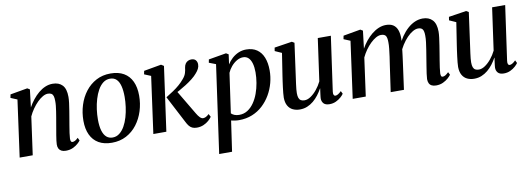

<svg xmlns="http://www.w3.org/2000/svg" viewBox="-61 -928 4319 1563"><g transform="rotate(-10 2099.0 -146.0)"><path d="M203.5 -386.5Q221 -418.5 243.8 -447.2Q266.5 -476 293 -498.2Q319.5 -520.5 349 -533Q378.5 -545.5 410 -545.5Q462 -545.5 490.8 -515Q519.5 -484.5 519.5 -418Q519.5 -397.5 515.8 -367.5Q512 -337.5 506.5 -304.5Q501 -271.5 496 -241.5Q491.5 -214 486.2 -184Q481 -154 477.2 -126.8Q473.5 -99.5 472.5 -80.5Q472.5 -64 476.8 -57.2Q481 -50.5 488.5 -50.5Q498 -50.5 509.5 -56.2Q521 -62 535.5 -76.5L547 -53Q540 -42.5 523 -27.5Q506 -12.5 481 -1Q456 10.5 423 10.5Q401.5 10.5 387 3Q372.5 -4.5 365.2 -18.5Q358 -32.5 358.5 -53Q359 -65.5 361.2 -85Q363.5 -104.5 367.5 -127.8Q371.5 -151 375.8 -175.8Q380 -200.5 384 -223.5Q388 -246.5 392.2 -271Q396.5 -295.5 400 -319.5Q403.5 -343.5 405.8 -365Q408 -386.5 407.5 -404Q407.5 -429.5 402.8 -444.5Q398 -459.5 387 -466Q376 -472.5 358 -472.5Q338.5 -472.5 315.8 -459.5Q293 -446.5 270.5 -424Q248 -401.5 228 -373Q208 -344.5 194 -313.5L150.5 0H42.5L107 -469L53 -491.5L58.5 -519.5L201 -544.5L221 -532.5Z M888.5 -546Q954 -546 998.2 -520.2Q1042.5 -494.5 1065.2 -445.8Q1088 -397 1088 -328Q1088 -262.5 1068.8 -201.5Q1049.5 -140.5 1013 -92.5Q976.5 -44.5 923.8 -16.5Q871 11.5 804.5 11.5Q739.5 11.5 695.2 -14.2Q651 -40 628.2 -88.5Q605.5 -137 605.5 -204.5Q605.5 -271.5 624.8 -333Q644 -394.5 681 -442.5Q718 -490.5 770.2 -518.2Q822.5 -546 888.5 -546ZM878 -505Q845.5 -505 820.5 -485.8Q795.5 -466.5 777.2 -434Q759 -401.5 747 -361.2Q735 -321 729.2 -278Q723.5 -235 723.5 -195Q723.5 -139 734.5 -102.2Q745.5 -65.5 766.2 -47.5Q787 -29.5 817 -29.5Q848.5 -29.5 873.5 -48.8Q898.5 -68 916.8 -100.2Q935 -132.5 946.8 -172.8Q958.5 -213 964.2 -255.8Q970 -298.5 970 -338.5Q970 -391 960.5 -428.2Q951 -465.5 930.8 -485.2Q910.5 -505 878 -505Z M1147.5 0 1212 -469 1157.5 -491.5 1163 -519.5 1307 -545 1329 -531 1255 0ZM1506 10.5Q1483.5 10.5 1468 3Q1452.5 -4.5 1441.5 -18.8Q1430.5 -33 1421 -52.5L1304.5 -276Q1338 -296.5 1366.2 -315.5Q1394.5 -334.5 1417.8 -354.8Q1441 -375 1460 -398Q1480.5 -421.5 1487.2 -444.5Q1494 -467.5 1495.5 -486Q1498.5 -506 1507.2 -519Q1516 -532 1529 -538.2Q1542 -544.5 1556 -544.5Q1581 -544.5 1592.8 -530.8Q1604.5 -517 1605 -497Q1605.5 -477.5 1596.5 -459.8Q1587.5 -442 1572.5 -425.5Q1556.5 -406 1530.2 -385.2Q1504 -364.5 1473.8 -345.5Q1443.5 -326.5 1415 -310.8Q1386.5 -295 1365.5 -285L1390 -319.5L1517.5 -105Q1530 -83.5 1543.2 -70Q1556.5 -56.5 1569.5 -56.5Q1579.5 -56.5 1591.8 -62Q1604 -67.5 1618.5 -82L1632 -57Q1622.5 -43 1604.8 -27.2Q1587 -11.5 1562 -0.5Q1537 10.5 1506 10.5Z M1647 253.5 1749 -471.5 1693 -493 1698 -519.5 1844 -544.5 1864 -532.5 1853 -451Q1869 -477.5 1893 -499.2Q1917 -521 1946.8 -533.8Q1976.5 -546.5 2010 -546.5Q2063 -546.5 2098.5 -522.2Q2134 -498 2152 -453Q2170 -408 2170 -345.5Q2170 -294 2156.5 -243Q2143 -192 2116.5 -146.5Q2090 -101 2051.8 -65.5Q2013.5 -30 1964 -10Q1914.5 10 1855 10Q1839 10 1822.2 7.5Q1805.5 5 1790 1.5L1753.5 253.5ZM1798 -56Q1809 -45 1825.5 -38.5Q1842 -32 1864 -32Q1902.5 -32 1933 -51.5Q1963.5 -71 1986.2 -103.8Q2009 -136.5 2024 -177.8Q2039 -219 2046.5 -263.8Q2054 -308.5 2054 -350.5Q2054 -393.5 2045 -424.5Q2036 -455.5 2018.5 -472Q2001 -488.5 1975 -488.5Q1948 -488.5 1922.2 -473.2Q1896.5 -458 1876 -433.8Q1855.5 -409.5 1844.5 -383Z M2358.5 10.5Q2326 10.5 2300.2 -1.8Q2274.5 -14 2259.8 -40Q2245 -66 2244.5 -106.5Q2244.5 -122 2246.8 -144.5Q2249 -167 2252.2 -192.5Q2255.5 -218 2258.8 -242Q2262 -266 2265 -284L2293.5 -468.5L2237.5 -493.5L2242 -521.5L2388 -544L2408 -532L2374 -284.5Q2371.5 -265 2368.2 -242.5Q2365 -220 2362 -197.8Q2359 -175.5 2357.2 -156.5Q2355.5 -137.5 2355.5 -124.5Q2355.5 -99.5 2361.2 -84.5Q2367 -69.5 2378.8 -63Q2390.5 -56.5 2408 -56.5Q2433.5 -56.5 2460.2 -74.8Q2487 -93 2511.2 -122.8Q2535.5 -152.5 2552.5 -187.5L2601.5 -537H2709.5L2646 -86.5Q2643.5 -68.5 2648 -59.2Q2652.5 -50 2662 -50Q2671.5 -50 2683.5 -56.8Q2695.5 -63.5 2711 -79L2722.5 -55.5Q2715.5 -44 2698.2 -28.5Q2681 -13 2656.8 -1.5Q2632.5 10 2603 10Q2569 10 2554 -7Q2539 -24 2539.5 -49.5Q2539.5 -53 2540.5 -62Q2541.5 -71 2543 -83Q2544.5 -95 2546.2 -107.2Q2548 -119.5 2549.5 -129L2548 -129.5Q2533 -102.5 2513.8 -77.2Q2494.5 -52 2470.8 -32.2Q2447 -12.5 2419 -1Q2391 10.5 2358.5 10.5Z M2974 -532.5 2956.5 -386.5Q2974 -418.5 2997 -447Q3020 -475.5 3047.2 -497.8Q3074.5 -520 3104.5 -532.8Q3134.5 -545.5 3166 -545.5Q3202 -545.5 3225 -530.8Q3248 -516 3259.2 -486.5Q3270.5 -457 3270 -411.5Q3270 -405 3269 -394.5Q3268 -384 3266.8 -372Q3265.5 -360 3263.5 -347L3249 -353Q3267 -396.5 3291.2 -431.8Q3315.5 -467 3344 -492.5Q3372.5 -518 3404.2 -531.8Q3436 -545.5 3469.5 -545.5Q3520.5 -545.5 3549.8 -514.2Q3579 -483 3579 -417.5Q3579 -397.5 3575.2 -367.8Q3571.5 -338 3566.2 -305Q3561 -272 3556 -241.5Q3551.5 -214 3546.5 -184Q3541.5 -154 3537.8 -127Q3534 -100 3533 -80.5Q3533 -64 3536.8 -57.2Q3540.5 -50.5 3548.5 -50.5Q3559 -50.5 3570.5 -57Q3582 -63.5 3598 -79L3609.5 -56Q3602 -45 3585 -29.5Q3568 -14 3542.5 -1.8Q3517 10.5 3484 10.5Q3462 10.5 3447.5 3Q3433 -4.5 3426.2 -18.8Q3419.5 -33 3419.5 -53Q3420 -69.5 3424 -98Q3428 -126.5 3433.5 -159.8Q3439 -193 3444 -224.5Q3449 -255 3454.2 -287.5Q3459.5 -320 3463.2 -350.5Q3467 -381 3466.5 -404Q3466.5 -442.5 3455.5 -457.2Q3444.5 -472 3418.5 -472Q3398.5 -472 3374.5 -458.5Q3350.5 -445 3326.5 -420Q3302.5 -395 3281.2 -361.5Q3260 -328 3245 -288L3265 -357Q3263.5 -337 3261.2 -315.5Q3259 -294 3256 -272.5Q3253 -251 3250.5 -230.5L3219 0H3109.5L3141.5 -223.5Q3146.5 -254 3151 -287.2Q3155.5 -320.5 3158.8 -350.8Q3162 -381 3161.5 -403.5Q3161.5 -443 3150.5 -457.8Q3139.5 -472.5 3111.5 -472.5Q3092 -472.5 3069.5 -459.8Q3047 -447 3024.2 -425Q3001.5 -403 2981.5 -374.8Q2961.5 -346.5 2947 -315.5L2903.5 0H2795.5L2860 -469L2806 -491.5L2811.5 -519.5L2954 -544.5Z M3799.5 10.5Q3767 10.5 3741.2 -1.8Q3715.5 -14 3700.8 -40Q3686 -66 3685.5 -106.5Q3685.5 -122 3687.8 -144.5Q3690 -167 3693.2 -192.5Q3696.5 -218 3699.8 -242Q3703 -266 3706 -284L3734.5 -468.5L3678.5 -493.5L3683 -521.5L3829 -544L3849 -532L3815 -284.5Q3812.5 -265 3809.2 -242.5Q3806 -220 3803 -197.8Q3800 -175.5 3798.2 -156.5Q3796.5 -137.5 3796.5 -124.5Q3796.5 -99.5 3802.2 -84.5Q3808 -69.5 3819.8 -63Q3831.5 -56.5 3849 -56.5Q3874.5 -56.5 3901.2 -74.8Q3928 -93 3952.2 -122.8Q3976.5 -152.5 3993.5 -187.5L4042.5 -537H4150.5L4087 -86.5Q4084.5 -68.5 4089 -59.2Q4093.5 -50 4103 -50Q4112.5 -50 4124.5 -56.8Q4136.5 -63.5 4152 -79L4163.5 -55.5Q4156.5 -44 4139.2 -28.5Q4122 -13 4097.8 -1.5Q4073.5 10 4044 10Q4010 10 3995 -7Q3980 -24 3980.5 -49.5Q3980.5 -53 3981.5 -62Q3982.5 -71 3984 -83Q3985.5 -95 3987.2 -107.2Q3989 -119.5 3990.5 -129L3989 -129.5Q3974 -102.5 3954.8 -77.2Q3935.5 -52 3911.8 -32.2Q3888 -12.5 3860 -1Q3832 10.5 3799.5 10.5Z"/></g></svg>

Font: Merriweather 72pt Medium
Style: Italic
Weight: 500
Italic angle: -7.8°
Version: Version 2.101